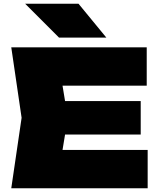

<svg xmlns="http://www.w3.org/2000/svg" viewBox="-20 -1002 852 1022"><path d="M729 -464V-286H164V-464ZM341 -375 295 -96 197 -204H766V0H40L95 -375L40 -750H761V-546H197L295 -654ZM398 -982 546 -802H294L114 -982Z"/></svg>

Font: Unbounded Black
Style: Regular
Weight: 900
Designer: Luke Prowse, Jean-Baptiste Morizot, Fátima Lázaro, Florian Runge
Foundry: NaN
Version: Version 1.701;gftools[0.9.28.dev5+ged2979d]